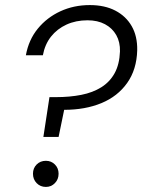

<svg xmlns="http://www.w3.org/2000/svg" viewBox="-20 -732 561 757"><path d="M151 -192 175 -349H200Q255 -349 300.5 -358Q346 -367 379.5 -388Q413 -409 432 -443.5Q451 -478 453 -529Q454 -566 438.5 -593.5Q423 -621 394 -636.5Q365 -652 325 -652Q279 -652 242 -635Q205 -618 181 -587.5Q157 -557 149 -514H82Q93 -575 129 -619Q165 -663 218 -687.5Q271 -712 334 -712Q393 -712 435 -690Q477 -668 499.5 -628.5Q522 -589 521 -534Q519 -458 481.5 -405Q444 -352 380 -325.5Q316 -299 233 -299L211 -192ZM161 5Q139 5 124.5 -10Q110 -25 110 -47Q110 -69 124.5 -83.5Q139 -98 161 -98Q182 -98 196.5 -83.5Q211 -69 211 -47Q211 -25 196.5 -10Q182 5 161 5Z"/></svg>

Font: DM Sans 18pt Light
Style: Italic
Weight: 300
Italic angle: -10°
Designer: Colophon Foundry, Jonny Pinhorn
Foundry: Colophon Foundry
Version: Version 4.004;gftools[0.9.30]